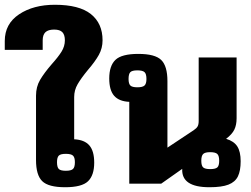

<svg xmlns="http://www.w3.org/2000/svg" viewBox="-38 -770 1053 805"><path d="M113 -99V-369Q113 -406 130 -435Q147 -464 179 -501Q206 -531 220 -553.5Q234 -576 234 -601Q234 -624 223.5 -635Q213 -646 189 -646Q164 -646 152.5 -635Q141 -624 141 -601V-561H-18V-598Q-18 -670 42 -710Q102 -750 192 -750Q294 -750 343 -711Q392 -672 392 -601Q392 -568 376.5 -540Q361 -512 330 -476Q302 -442 287.5 -417Q273 -392 273 -363V-186Q316 -184 336.5 -160.5Q357 -137 357 -88Q357 -35 331 -10Q305 15 235 15Q165 15 139 -10.5Q113 -36 113 -99ZM276 -90Q276 -110 268 -117.5Q260 -125 238 -125Q216 -125 208.5 -117.5Q201 -110 201 -90Q201 -69 208.5 -61.5Q216 -54 238 -54Q260 -54 268 -61.5Q276 -69 276 -90Z M726 -62 638 0H504V-343Q461 -345 440.5 -368.5Q420 -392 420 -441Q420 -494 446 -519Q472 -544 542 -544Q612 -544 638 -518.5Q664 -493 664 -430V-151L774 -224Q786 -232 790.5 -240Q795 -248 795 -263V-529H954V-274Q954 -246 944.5 -226.5Q935 -207 910 -188Q943 -178 957 -156Q971 -134 971 -94Q971 -54 959.5 -30.5Q948 -7 920 4Q892 15 840 15Q722 15 726 -62ZM576 -439Q576 -460 568 -467.5Q560 -475 538 -475Q516 -475 508.5 -467.5Q501 -460 501 -439Q501 -419 508.5 -411.5Q516 -404 538 -404Q560 -404 568 -411.5Q576 -419 576 -439ZM881 -96Q881 -117 873 -124.5Q865 -132 843 -132Q822 -132 814 -124.5Q806 -117 806 -96Q806 -75 814 -68Q822 -61 843 -61Q865 -61 873 -68Q881 -75 881 -96Z"/></svg>

Font: Pridi SemiBold
Style: Regular
Weight: 600
Designer: Katatrad Team
Foundry: CadsonDemak
Version: Version 1.001